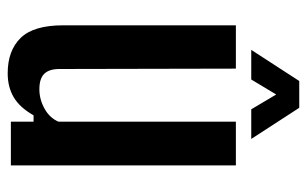

<svg xmlns="http://www.w3.org/2000/svg" viewBox="-173 -636 818 512"><g transform="rotate(90 236.0 -380.0)"><path d="M175.5 8.5Q115 8.5 81.2 -26Q47.5 -60.5 47.5 -139.5V-600H163L164 -129.5Q164 -102 176.8 -89Q189.5 -76 218 -76Q245 -76 269.8 -89.8Q294.5 -103.5 304.5 -127V-600H421V0H304.5V-60.5H287.5Q266.5 -23.5 239.2 -7.5Q212 8.5 175.5 8.5ZM113 -641 196 -769H267.5L350.5 -641H271.5L232 -707.5L192 -641Z"/></g></svg>

Font: Big Shoulders Text Thin
Style: Bold
Weight: 700
Version: Version 2.002